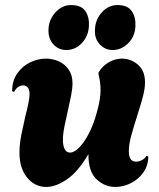

<svg xmlns="http://www.w3.org/2000/svg" viewBox="-20 -736 629 760"><path d="M163 4Q118 4 87.5 -33Q57 -70 57 -132Q57 -166 65 -205Q73 -244 81 -279Q88 -305 92.5 -327.5Q97 -350 97 -364Q97 -382 89.5 -390Q82 -398 72 -398Q62 -398 52 -391.5Q42 -385 36 -372L28 -375Q28 -416 48 -445Q68 -474 99 -489Q130 -504 162 -504Q188 -504 212 -493.5Q236 -483 251.5 -461Q267 -439 267 -406Q267 -386 261.5 -358Q256 -330 249 -300Q242 -269 235.5 -237.5Q229 -206 229 -182Q229 -160 236 -146Q243 -132 257 -132Q283 -132 315.5 -180Q348 -228 368 -309Q372 -325 375 -343Q378 -361 378 -380Q378 -395 376 -410.5Q374 -426 370 -442V-449Q386 -476 411.5 -490Q437 -504 463 -504Q498 -504 526 -480Q554 -456 554 -410Q554 -383 544 -347.5Q534 -312 522 -274Q510 -237 500 -201Q490 -165 490 -137Q490 -96 519 -96Q527 -96 538.5 -100.5Q550 -105 560 -119L567 -117Q567 -81 547.5 -53.5Q528 -26 498 -11Q468 4 436 4Q395 4 362.5 -26Q330 -56 330 -124V-126Q289 -56 245 -26Q201 4 163 4ZM426 -538Q395 -538 374 -561.5Q353 -585 356 -621Q358 -660 384 -688Q410 -716 445 -716Q485 -716 501.5 -692Q518 -668 516 -633Q515 -593 488 -565.5Q461 -538 426 -538ZM243 -538Q211 -538 190.5 -561.5Q170 -585 172 -621Q174 -660 200.5 -688Q227 -716 261 -716Q302 -716 318 -692Q334 -668 332 -633Q330 -593 304 -565.5Q278 -538 243 -538Z"/></svg>

Font: Agbalumo
Style: Regular
Weight: 400
Designer: Raphael Alegbeleye
Foundry: Sorkin Type Co.
Version: Version 1.000; ttfautohint (v1.8.4)